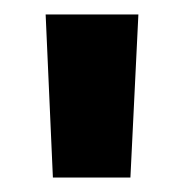

<svg xmlns="http://www.w3.org/2000/svg" viewBox="-20 -710 254 265"><path d="M171 -690H43L53 -465H160Z"/></svg>

Font: Exo 2 Extra Bold
Style: Regular
Weight: 800
Designer: Natanael Gama
Version: Version 1.001;PS 001.001;hotconv 1.0.88;makeotf.lib2.5.64775